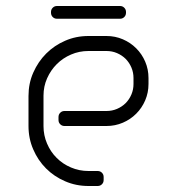

<svg xmlns="http://www.w3.org/2000/svg" viewBox="-20 -620 578 640"><path d="M335 -500H275C247.3 -500 221.4 -494.8 197.2 -484.2C173.1 -473.8 152 -459.5 134 -441.5C116 -423.5 101.7 -402.4 91 -378.2C80.3 -354.1 75 -328 75 -300V-200C75 -172.3 80.2 -146.3 90.8 -122C101.2 -97.7 115.5 -76.5 133.5 -58.5C151.5 -40.5 172.7 -26.2 197 -15.8C221.3 -5.2 247.3 0 275 0H305.5C311.2 0 315.9 -1.9 319.8 -5.8C323.6 -9.6 325.5 -14.3 325.5 -20V-30C325.5 -35.7 323.6 -40.4 319.8 -44.2C315.9 -48.1 311.2 -50 305.5 -50H275C254.3 -50 234.8 -53.9 216.5 -61.8C198.2 -69.6 182.2 -80.2 168.8 -93.8C155.2 -107.2 144.6 -123.2 136.8 -141.5C128.9 -159.8 125 -179.3 125 -200V-301C125 -321.7 129 -341 137 -359C145 -377 155.8 -392.8 169.2 -406.2C182.8 -419.8 198.6 -430.4 216.8 -438.2C234.9 -446.1 254.3 -450 275 -450H335C347.3 -450 359 -447.7 370 -443C381 -438.3 390.6 -431.9 398.8 -423.8C406.9 -415.6 413.3 -406 418 -395C422.7 -384 425 -372.3 425 -360V-340C425 -327.7 422.7 -316 418 -305C413.3 -294 406.9 -284.4 398.8 -276.2C390.6 -268.1 381 -261.7 370 -257C359 -252.3 347.3 -250 335 -250H195C189.3 -250 184.6 -248.1 180.8 -244.2C176.9 -240.4 175 -235.7 175 -230V-220C175 -214.3 176.9 -209.6 180.8 -205.8C184.6 -201.9 189.3 -200 195 -200H335C354.3 -200 372.5 -203.7 389.5 -211C406.5 -218.3 421.3 -228.3 434 -241C446.7 -253.7 456.7 -268.5 464 -285.5C471.3 -302.5 475 -320.7 475 -340V-360C475 -379.3 471.3 -397.5 464 -414.5C456.7 -431.5 446.7 -446.3 434 -459C421.3 -471.7 406.5 -481.7 389.5 -489C372.5 -496.3 354.3 -500 335 -500ZM150 -580V-577.5C150 -571.8 151.9 -567.1 155.8 -563.2C159.6 -559.4 164.3 -557.5 170 -557.5H380C385.7 -557.5 390.4 -559.4 394.2 -563.2C398.1 -567.1 400 -571.8 400 -577.5V-580C400 -585.7 398.1 -590.4 394.2 -594.2C390.4 -598.1 385.7 -600 380 -600H170C164.3 -600 159.6 -598.1 155.8 -594.2C151.9 -590.4 150 -585.7 150 -580Z"/></svg>

Font: lerotica
Style: Regular
Weight: 400
Designer: defharo
Foundry: deFharo
Version: Version 1.001 2011